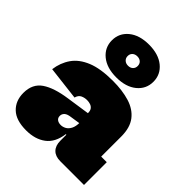

<svg xmlns="http://www.w3.org/2000/svg" viewBox="-256 -1060 1216 1216"><g transform="rotate(45 352.0 -452.5)"><path d="M484 0Q440.5 0 416.8 -24Q393 -48 393 -92V-187L407 -207L399 -263L393 -289V-341Q393 -361.5 384.2 -373Q375.5 -384.5 361.2 -389.2Q347 -394 331 -394Q308.5 -394 289.2 -384.8Q270 -375.5 263 -349L36 -376Q44.5 -440.5 79 -490.2Q113.5 -540 181.8 -568Q250 -596 360 -596Q446 -596 510.5 -576.2Q575 -556.5 611 -510Q647 -463.5 647 -384V-204H697V0ZM193 15Q102.5 15 57.8 -27.8Q13 -70.5 13 -141Q13 -222 70.8 -261.2Q128.5 -300.5 238 -316L420 -343V-259L335 -246Q305 -242.5 292 -230.5Q279 -218.5 279 -201Q279 -183 291.5 -173.5Q304 -164 324 -164Q341.5 -164 358.8 -173.2Q376 -182.5 387.5 -204Q399 -225.5 399 -263L422 -146H388Q377 -63 325.2 -24Q273.5 15 193 15ZM360 -626Q274.5 -626 224.2 -667.2Q174 -708.5 174 -773Q174 -837.5 224.2 -878.8Q274.5 -920 360 -920Q445.5 -920 495.8 -878.8Q546 -837.5 546 -773Q546 -708.5 495.8 -667.2Q445.5 -626 360 -626ZM360 -731Q380.5 -731 392.8 -742.8Q405 -754.5 405 -773Q405 -792 392.8 -803.5Q380.5 -815 360 -815Q340 -815 327.5 -803.5Q315 -792 315 -773Q315 -754.5 327.5 -742.8Q340 -731 360 -731Z"/></g></svg>

Font: Hepta Slab ExtraLight Black
Style: Regular
Weight: 900
Version: Version 1.102